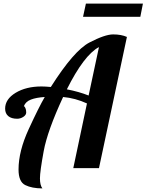

<svg xmlns="http://www.w3.org/2000/svg" viewBox="-20 -943 822 1077"><path d="M767.1 -848.6H445.8L461.9 -922.9H781.7ZM355 -441.9Q423.3 -428.7 477.1 -407.2L535.2 -679.2Q450.7 -633.3 355 -441.9ZM217.8 113.8Q159.2 113.8 121.6 95.2Q84 76.7 84 7.8Q84 -94.7 140.9 -218.3Q197.8 -341.8 231 -398.9Q183.6 -396 153.6 -384.5Q123.5 -373 113.8 -347.2Q117.7 -347.2 122.3 -337.2Q127 -327.1 127 -312.5Q127 -297.9 110.8 -287.4Q94.7 -276.9 76.2 -276.9Q43.9 -276.9 26.4 -291.7Q8.8 -306.6 8.8 -333.5Q8.8 -386.7 67.6 -422.4Q126.5 -458 212.9 -458Q233.4 -458 265.1 -455.1Q394.5 -659.2 481.7 -704.6Q568.8 -750 614.7 -750Q660.6 -750 691.9 -735.8L535.2 0H391.1L467.8 -362.8Q402.8 -392.6 334 -398.9Q246.1 -209.5 225.1 -95.2Q204.1 19 204.1 57.6Q204.1 96.2 217.8 113.8Z"/></svg>

Font: Lobster-Regular
Style: Regular
Weight: 400
Designer: Pablo Impallari
Foundry: Pablo Impallari
Version: Version 1.007; ttfautohint (v1.1) -l 8 -r 50 -G 50 -x 14 -D 